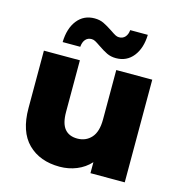

<svg xmlns="http://www.w3.org/2000/svg" viewBox="-113 -869 919 979"><g transform="rotate(15 346.0 -379.5)"><path d="M631 -542V0H450V-58Q420 -25 378 -8Q336 9 289 9Q184 9 121.5 -53Q59 -115 59 -239V-542H249V-270Q249 -209 272 -181Q295 -153 339 -153Q384 -153 412.5 -184.5Q441 -216 441 -281V-542ZM327 -639Q308 -652 298.5 -657Q289 -662 279 -662Q259 -662 247 -648Q235 -634 233 -609H140Q142 -682 176 -725Q210 -768 267 -768Q294 -768 315 -758Q336 -748 363 -730Q382 -717 391.5 -712Q401 -707 411 -707Q431 -707 443 -720.5Q455 -734 457 -757H550Q548 -686 514 -643Q480 -600 423 -600Q396 -600 374.5 -610.5Q353 -621 327 -639Z"/></g></svg>

Font: Idrija
Style: Regular
Weight: 800
Designer: Julieta Ulanovsky
Foundry: Julieta Ulanovsky
Version: Version 7.200